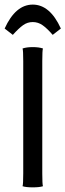

<svg xmlns="http://www.w3.org/2000/svg" viewBox="-41 -805 282 827"><path d="M221.2 -682.1 186 -654.8Q161.6 -683.1 142.3 -696.5Q123 -710 100.1 -710Q77.1 -710 58.3 -696.5Q39.6 -683.1 14.2 -654.8L-21 -682.1Q25.9 -785.2 100.1 -785.2Q174.3 -785.2 221.2 -682.1ZM59.1 -58.1V-542Q59.1 -587.4 56.2 -596.2Q73.7 -602.1 100.1 -602.1Q126.5 -602.1 144 -596.2Q141.1 -587.4 141.1 -542V-58.1Q141.1 -11.7 144 -2.9Q129.4 2 100.1 2Q70.8 2 56.2 -2.9Q59.1 -11.7 59.1 -58.1Z"/></svg>

Font: Nikodecs
Style: Medium
Weight: 500
Version: Version 0.29